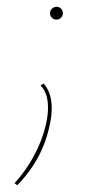

<svg xmlns="http://www.w3.org/2000/svg" viewBox="-20 -361 312 568"><path d="M23 181Q57 144 81 99Q105 54 116 7Q122 -20 122 -43Q122 -86 100 -108L109 -114Q133 -87 133 -41Q133 -17 127 9Q106 111 31 187ZM128 -322Q128 -330 134 -335.5Q140 -341 147 -341Q155 -341 160.5 -335.5Q166 -330 166 -322Q166 -314 160.5 -308.5Q155 -303 147 -303Q139 -303 133.5 -308.5Q128 -314 128 -322Z"/></svg>

Font: Ysabeau Hairline
Style: Italic
Weight: 100
Italic angle: -12°
Designer: Christian Thalmann (Catharsis Fonts)
Version: Version 0.003